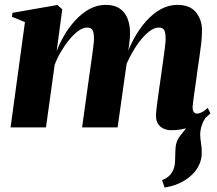

<svg xmlns="http://www.w3.org/2000/svg" viewBox="-20 -536 915 808"><path d="M672.5 253 662 222Q683.5 213.5 694.8 201.2Q706 189 711.5 173Q716.5 158.5 716.8 138.5Q717 118.5 718 98.5Q718.5 60 737 37.2Q755.5 14.5 770 -5L851 -48.5Q837 -30.5 829.8 -10.2Q822.5 10 822.5 30.5Q822.5 45.5 826 66.8Q829.5 88 829 108Q829 137.5 815.2 163.5Q801.5 189.5 777 209Q755.5 226.5 728.5 237.8Q701.5 249 672.5 253ZM242 -497 218.5 -321Q230.5 -353 250.2 -387Q270 -421 296.8 -450.2Q323.5 -479.5 355.8 -497.5Q388 -515.5 424.5 -515.5Q465.5 -515.5 489.5 -495.8Q513.5 -476 522.2 -441.2Q531 -406.5 525 -362.5Q524.5 -355 522.8 -342.5Q521 -330 518.8 -316.2Q516.5 -302.5 514.5 -291.5L499 -264.5Q516 -321 540.2 -367Q564.5 -413 594.2 -446.2Q624 -479.5 657.2 -497.5Q690.5 -515.5 726 -515.5Q779.5 -515.5 804.8 -484Q830 -452.5 830 -409.5Q830 -382.5 827 -355.2Q824 -328 819.8 -300.2Q815.5 -272.5 811.5 -244Q808.5 -218 804 -187.8Q799.5 -157.5 795.8 -130.8Q792 -104 790.5 -87.5Q790.5 -70 796 -64Q801.5 -58 808.5 -58Q817.5 -58 829.2 -63.5Q841 -69 854 -82L865.5 -59Q852.5 -45 830.2 -28.8Q808 -12.5 775.5 -0.2Q743 12 699 12Q685 12 670.2 6Q655.5 0 646 -13.2Q636.5 -26.5 636.5 -48.5Q636.5 -60.5 640 -90.2Q643.5 -120 648.8 -155.2Q654 -190.5 658 -219.5Q662.5 -253 667 -283.5Q671.5 -314 674.2 -337.5Q677 -361 677 -373Q677 -396.5 671.8 -408.2Q666.5 -420 647.5 -420Q629.5 -420 608.2 -403.8Q587 -387.5 566 -359.8Q545 -332 526.8 -296.8Q508.5 -261.5 497 -223.5L519.5 -315.5Q517 -298 515.8 -287.2Q514.5 -276.5 512.8 -266Q511 -255.5 508.5 -237.5L475 0H325.5L356 -219.5Q361 -253 365.2 -283.5Q369.5 -314 372.5 -337.5Q375.5 -361 375.5 -373Q375.5 -396.5 370.2 -408.2Q365 -420 346 -420Q329 -420 309.5 -405.8Q290 -391.5 271 -368.2Q252 -345 236 -317.5Q220 -290 210 -263L173.5 0H24.5L85 -443L30 -465.5L32.5 -482L221.5 -515Z"/></svg>

Font: Merriweather 144pt ExtraBold
Style: Italic
Weight: 800
Italic angle: -7.8°
Version: Version 2.101